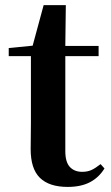

<svg xmlns="http://www.w3.org/2000/svg" viewBox="-20 -716 433 752"><path d="M245.1 16.1Q172.9 16.1 136.5 -19.3Q100.1 -54.7 100.1 -131.8Q100.1 -159.7 100.6 -182.4Q101.1 -205.1 101.1 -234.9V-496.1H14.2V-527.8L107.9 -537.1L150.9 -695.8H237.8L235.8 -536.1H366.2V-496.1H235.8V-124Q235.8 -81.1 253.7 -62Q271.5 -43 301.8 -43Q322.3 -43 337.9 -50Q353.5 -57.1 374 -73.2L389.2 -56.2Q367.2 -20.5 332 -2.2Q296.9 16.1 245.1 16.1Z"/></svg>

Font: Source Han Serif TW
Style: Bold
Weight: 700
Designer: Ryoko NISHIZUKA Ë•øÂ°öÊ∂ºÂ≠ê (kana & ideographs); Frank Grie√ühammer (Latin, Greek & Cyrillic); Wenlong ZHANG Âº†ÊñáÈæô 
Foundry: Adobe
Version: Version 2.003;hotconv 1.1.1;makeotfexe 2.6.0